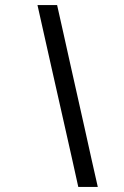

<svg xmlns="http://www.w3.org/2000/svg" viewBox="-20 -733 485 753"><path d="M287 0Q275 -55 263.2 -107.5Q251.5 -160 236 -228.5L180.5 -474.5Q164 -547.5 152 -601.5Q140 -655 127 -713H204Q216.5 -655 229 -601.5L257 -475.5L312.5 -228Q327.5 -160 339.2 -107.5Q351 -55 363.5 0Z"/></svg>

Font: Heraclito
Style: Italic
Weight: 400
Italic angle: -12°
Designer: Kostas Bartsokas (font) & Cristiano Sobral (main changes)
Foundry: Kostas Bartsokas (font) & Cristiano Sobral (main changes)
Version: Version 1.00;July 8, 2020;FontCreator 13.0.0.2655 64-bit